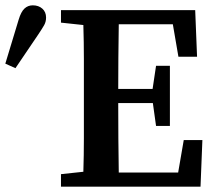

<svg xmlns="http://www.w3.org/2000/svg" viewBox="-52 -701 809 721"><path d="M618 -488 597 -610H394Q393 -547 392.5 -484.5Q392 -422 392 -367H521L534 -454H586V-228H534L522 -314H392Q392 -242 392.5 -178.5Q393 -115 394 -53H617L638 -175H708L701 0H177V-47L261 -56Q263 -118 263 -182Q263 -246 263 -310V-353Q263 -416 263 -479.5Q263 -543 261 -607L177 -616V-663H681L688 -488ZM-32 -462 18 -627Q27 -657 40 -669Q53 -681 71 -681Q93 -681 107 -668.5Q121 -656 121 -635Q121 -619 113.5 -606Q106 -593 92 -572L6 -445Z"/></svg>

Font: Source Serif Pro Semibold
Style: Regular
Weight: 600
Designer: Frank Grießhammer
Foundry: Adobe Systems Incorporated
Version: Version 3.000;hotconv 1.0.109;makeotfexe 2.5.65596